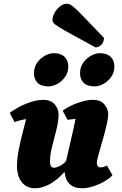

<svg xmlns="http://www.w3.org/2000/svg" viewBox="-20 -997 652 1029"><path d="M168 12Q134 12 112.5 -5Q91 -22 81 -48.5Q71 -75 71 -105Q71 -146 80 -192.5Q89 -239 100.5 -282.5Q112 -326 120 -359Q90 -354 58 -343L32 -392Q75 -424 124.5 -443Q174 -462 210 -462Q253 -462 273.5 -437.5Q294 -413 294 -385Q294 -348 282.5 -302.5Q271 -257 259.5 -212.5Q248 -168 248 -133Q248 -111 254.5 -104.5Q261 -98 269 -98Q281 -98 298 -106Q315 -114 334 -133Q343 -175 357.5 -235.5Q372 -296 385 -360Q375 -359 364 -357.5Q353 -356 342 -355L316 -404Q354 -431 399.5 -446.5Q445 -462 476 -462Q519 -462 539.5 -437.5Q560 -413 560 -385Q560 -368 554 -339.5Q548 -311 539 -277.5Q530 -244 520.5 -212.5Q511 -181 505 -157.5Q499 -134 499 -126Q499 -100 519 -100Q535 -100 553 -110L583 -58Q565 -39 536.5 -23Q508 -7 477 2.5Q446 12 420 12Q377 12 353.5 -10.5Q330 -33 327 -73H323Q286 -32 246 -10Q206 12 168 12ZM487 -534Q447 -534 428 -553.5Q409 -573 409 -604Q409 -637 426 -661Q443 -685 468 -698.5Q493 -712 515 -712Q553 -712 573 -692.5Q593 -673 593 -641Q593 -609 576 -585Q559 -561 534.5 -547.5Q510 -534 487 -534ZM240 -534Q200 -534 181 -553.5Q162 -573 162 -604Q162 -637 179 -661Q196 -685 221 -698.5Q246 -712 268 -712Q306 -712 326 -692.5Q346 -673 346 -641Q346 -609 329 -585Q312 -561 287.5 -547.5Q263 -534 240 -534ZM492 -743Q409 -788 362 -814Q315 -840 293.5 -853.5Q272 -867 266.5 -874.5Q261 -882 261 -889Q261 -909 273 -929.5Q285 -950 302.5 -963.5Q320 -977 338 -977Q347 -977 356.5 -972.5Q366 -968 384.5 -951Q403 -934 438.5 -897Q474 -860 537 -794Q537 -771 523 -757Q509 -743 492 -743Z"/></svg>

Font: Petrona Black
Style: Italic
Weight: 900
Italic angle: -9°
Designer: Ringo R. Seeber
Foundry: Ringo R. Seeber
Version: Version 2.001; ttfautohint (v1.8.3)